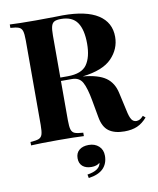

<svg xmlns="http://www.w3.org/2000/svg" viewBox="-100 -786 913 1107"><g transform="rotate(-10 356.0 -232.5)"><path d="M712 -44Q685 -13 654 0.5Q623 14 579 14Q521 14 487.5 -10.5Q454 -35 444 -94L426 -194Q413 -267 394.5 -301.5Q376 -336 333 -336H268V-106Q268 -68 273.5 -51Q279 -34 294 -28Q309 -22 343 -20V0Q289 -3 192 -3Q85 -3 34 0V-20Q67 -22 82.5 -28Q98 -34 103.5 -51Q109 -68 109 -106V-602Q109 -640 103.5 -657Q98 -674 82.5 -680Q67 -686 34 -688V-708Q85 -705 186 -705L297 -706Q317 -707 343 -707Q481 -707 550.5 -662Q620 -617 620 -533Q620 -462 568 -408Q516 -354 396 -340Q486 -332 530 -301Q574 -270 587 -208L610 -105Q618 -65 628.5 -49Q639 -33 658 -33Q670 -34 678.5 -39Q687 -44 698 -56ZM268 -602V-356H311Q393 -356 423.5 -399.5Q454 -443 454 -522Q454 -604 425 -646Q396 -688 330 -688Q303 -688 290.5 -681Q278 -674 273 -656Q268 -638 268 -602ZM443 132Q443 178 415 206.5Q387 235 329 243L325 222Q399 211 405 167Q387 183 356 183Q323 183 304 166.5Q285 150 285 120Q285 89 305.5 72Q326 55 361 55Q397 55 420 76Q443 97 443 132Z"/></g></svg>

Font: Playfair Display SC
Style: Bold
Weight: 700
Designer: Claus Eggers Sørensen
Foundry: Claus Eggers Sørensen
Version: Version 1.200; ttfautohint (v1.6)